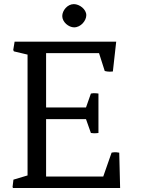

<svg xmlns="http://www.w3.org/2000/svg" viewBox="-20 -936 705 956"><path d="M42.5 -4.4 44.9 0H578.1L573.7 -175.8C551.8 -180.7 535.6 -175.8 535.6 -175.8L494.1 -57.1H209.5V-342.8H408.2L432.6 -273.9C451.7 -270.5 470.2 -273.9 470.2 -273.9V-470.2C470.2 -470.2 448.2 -474.1 432.6 -470.2L408.2 -400.9H209.5V-671.4H473.1L501.5 -582.5C501.5 -582.5 520 -576.7 542 -580.1L558.6 -728.5H52.7L45.9 -687L49.3 -680.2L117.2 -664.1V-62.5L46.9 -41.5ZM349.1 -799.8C382.3 -799.8 409.7 -833 409.7 -860.4C409.7 -890.1 375.5 -915.5 347.7 -915.5C315.4 -915.5 290 -883.3 290 -856C290 -826.2 321.8 -799.8 349.1 -799.8Z"/></svg>

Font: Trykker
Style: Regular
Weight: 400
Designer: Magnus Gaarde
Foundry: Magnus Gaarde
Version: Version 1.001